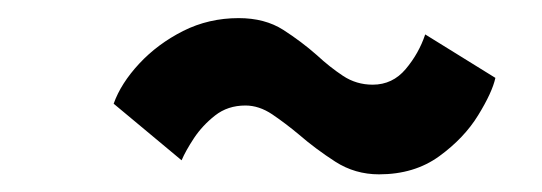

<svg xmlns="http://www.w3.org/2000/svg" viewBox="-20 -490 598 212"><path d="M105.5 -375.5Q113.5 -398 133.8 -419.8Q154 -441.5 182.2 -455.8Q210.5 -470 243.5 -470Q272.5 -470 292.8 -457Q313 -444 330 -429Q344 -416 358.8 -406.2Q373.5 -396.5 391.5 -396.5Q413.5 -396.5 428 -413.8Q442.5 -431 449.5 -452L527 -404Q523.5 -388 508 -362.8Q492.5 -337.5 465 -317.5Q437.5 -297.5 398.5 -297.5Q372 -297.5 350.2 -311.5Q328.5 -325.5 310 -341.5Q295 -354 280.5 -363.8Q266 -373.5 251 -373.5Q231.5 -373.5 217.5 -362.5Q203.5 -351.5 194.2 -337.5Q185 -323.5 180.5 -313Z"/></svg>

Font: Grandstander
Style: Bold Italic
Weight: 700
Italic angle: -15°
Designer: Tyler Finck
Foundry: Etcetera Type Co
Version: Version 1.200; ttfautohint (v1.8.3)